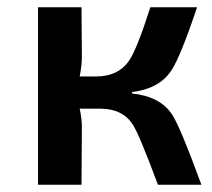

<svg xmlns="http://www.w3.org/2000/svg" viewBox="-20 -510 586 530"><path d="M344 -252Q422 -244 455 -194Q477 -161 536 0H416Q364 -140 346 -167Q319 -209 259 -210H200Q205 -187 206 -164L205 0H85V-490H205L206 -354Q206 -329 200 -299H246Q306 -299 336 -342Q358 -374 395 -490H524Q477 -350 452 -314Q419 -265 345 -256Z"/></svg>

Font: Taylor Sans Upright Semi Bold
Style: Regular
Weight: 600
Italic angle: -8°
Designer: Natanael Gama
Version: Version 1.001 September 8, 2015